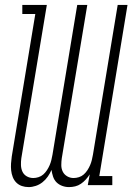

<svg xmlns="http://www.w3.org/2000/svg" viewBox="-20 -755 540 783"><path d="M97 8Q82 8 69 3.5Q56 -1 46.5 -10.5Q37 -20 32 -33Q27 -46 25.5 -60Q24 -74 25 -88.5Q26 -103 28 -117L124 -698H71V-735H171L67 -110Q65 -96 65.5 -81.5Q66 -67 71.5 -55Q77 -43 89 -36Q101 -29 116 -29Q126 -29 137 -32.5Q148 -36 156.5 -43.5Q165 -51 171.5 -61Q178 -71 182.5 -81.5Q187 -92 189.5 -102.5Q192 -113 194 -124L295 -735H336L232 -110Q230 -96 230 -81.5Q230 -67 236 -55Q242 -43 254 -36Q266 -29 280 -29Q291 -29 302 -32.5Q313 -36 321.5 -43.5Q330 -51 336.5 -61Q343 -71 347.5 -81.5Q352 -92 354.5 -102.5Q357 -113 359 -124L460 -735H500L385 -37H438V0H338L346 -44Q339 -33 330 -23Q321 -13 310 -5.5Q299 2 286.5 5Q274 8 261 8Q247 8 233.5 3Q220 -2 210.5 -11.5Q201 -21 196.5 -34.5Q192 -48 190 -62Q184 -48 175 -35Q166 -22 153.5 -12Q141 -2 126 3Q111 8 97 8Z"/></svg>

Font: Iosevka Slab Extralight
Style: Italic
Weight: 200
Italic angle: -9°
Monospace: yes
Designer: Belleve Invis
Foundry: Belleve Invis
Version: Version 11.1.1; ttfautohint (v1.8.3)